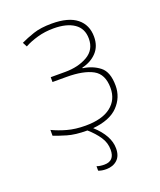

<svg xmlns="http://www.w3.org/2000/svg" viewBox="-140 -626 779 932"><g transform="rotate(-20 250.0 -160.5)"><path d="M247 217Q282 217 304 197Q326 177 326 138Q326 72 255 8Q343 0 385.5 -44Q428 -88 428 -149Q428 -220 392 -248Q356 -276 306 -283V-286Q353 -297 382 -328Q411 -359 411 -408Q411 -469 368 -503.5Q325 -538 239 -538Q182 -538 143.5 -525Q105 -512 76 -498L88 -475Q117 -491 156 -502Q195 -513 239 -513Q307 -513 345.5 -486.5Q384 -460 384 -408Q384 -350 336 -322.5Q288 -295 221 -295H146V-270H218Q306 -270 353.5 -244Q401 -218 401 -147Q401 -86 356 -51Q311 -16 225 -16Q173 -16 131.5 -27.5Q90 -39 57 -55V-25Q82 -15 122.5 -3Q163 9 224 9H225Q258 38 278.5 68.5Q299 99 299 135Q299 193 246 193Q223 193 207 187V210Q223 217 247 217Z"/></g></svg>

Font: Noto Sans Mono UI Condensed Thin
Style: Regular
Weight: 250
Width: 3
Designer: Monotype Design team
Foundry: Monotype Imaging Inc.
Version: 1.000